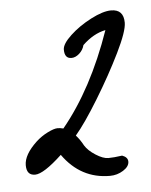

<svg xmlns="http://www.w3.org/2000/svg" viewBox="-39 -942 371 472"><g transform="rotate(-5 146.5 -705.5)"><path d="M98 -565Q52 -522 31 -522Q10 -522 10 -547Q10 -573 42 -603Q55 -615 71 -623Q87 -631 96 -631Q102 -631 110 -629Q185 -720 234 -861Q204 -855 177 -829Q174 -817 164.5 -808.5Q155 -800 145 -800Q128 -800 128 -822Q128 -836 150 -856.5Q172 -877 202 -892.5Q232 -908 252 -908Q283 -908 283 -875Q283 -854 257.5 -802Q232 -750 197.5 -693.5Q163 -637 139 -609Q149 -598 157 -583Q165 -570 183 -558.5Q201 -547 214 -547Q227 -547 248 -550Q262 -545 262 -534Q262 -522 247 -512.5Q232 -503 214 -503Q142 -503 98 -565Z"/></g></svg>

Font: Bad Script
Style: Regular
Weight: 400
Italic angle: -10°
Designer: Roman Shchyukin (Gaslight Type Foundry), Cyreal (Charset Expansion)
Foundry: Gaslight
Version: Version 2.000